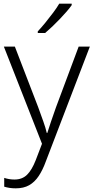

<svg xmlns="http://www.w3.org/2000/svg" viewBox="-20 -786 510 1047"><path d="M1 -532H61L188 -202Q204 -158 216.5 -123Q229 -88 235 -61H238Q245 -85 257.5 -121Q270 -157 285 -200L409 -532H470L230 94Q213 141 191 174Q169 207 139 224Q109 241 66 241Q47 241 31.5 238.5Q16 236 3 232V184Q15 188 29 190.5Q43 193 59 193Q101 193 127.5 167Q154 141 175 87L209 -2ZM371 -758Q360 -742 343 -722.5Q326 -703 306 -682Q286 -661 265.5 -641.5Q245 -622 226 -606H186V-615Q205 -635 227 -662Q249 -689 270 -717Q291 -745 303 -766H371Z"/></svg>

Font: Noto Sans Cham Light
Style: Regular
Weight: 300
Version: Version 2.002